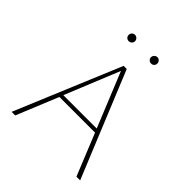

<svg xmlns="http://www.w3.org/2000/svg" viewBox="-223 -983 1131 1131"><g transform="rotate(45 342.5 -417.5)"><path d="M224 -808Q224 -819 231.5 -827Q239 -835 250 -835Q261 -835 269 -827Q277 -819 277 -808Q277 -797 269 -789.5Q261 -782 250 -782Q239 -782 231.5 -789.5Q224 -797 224 -808ZM410 -808Q410 -819 418 -827Q426 -835 437 -835Q448 -835 455.5 -827Q463 -819 463 -808Q463 -797 455.5 -789.5Q448 -782 437 -782Q426 -782 418 -789.5Q410 -797 410 -808ZM491 -261H194L87 0H57L332 -658H358L628 0H597ZM481 -285 342 -626 203 -285Z"/></g></svg>

Font: Ysabeau SC Extralight
Style: Regular
Weight: 200
Designer: Christian Thalmann (Catharsis Fonts)
Version: Version 0.003